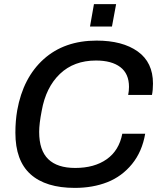

<svg xmlns="http://www.w3.org/2000/svg" viewBox="-20 -894 765 926"><path d="M414.1 -766.1 433.1 -874H540L520 -766.1ZM340.8 12.2Q200.7 12.2 127.4 -53.5Q54.2 -119.1 54.2 -253.9Q54.2 -310.5 63 -361.8Q91.3 -519.5 190.9 -608.9Q290.5 -698.2 445.8 -698.2Q570.8 -698.2 644.3 -645.8Q717.8 -593.3 717.8 -491.2Q717.8 -460 712.9 -436H598.1Q602.1 -455.1 602.1 -475.1Q602.1 -538.6 560.3 -570.3Q518.6 -602.1 442.9 -602.1Q336.4 -602.1 268.8 -537.4Q201.2 -472.7 181.2 -359.9Q168.9 -297.4 168.9 -257.8Q168.9 -168.9 212.6 -126.5Q256.3 -84 342.8 -84Q435.1 -84 494.6 -126Q554.2 -168 569.8 -249H680.2Q665.5 -162.6 616.7 -102.8Q567.9 -43 497.8 -15.4Q427.7 12.2 340.8 12.2Z"/></svg>

Font: Archivo Medium
Style: Italic
Weight: 500
Italic angle: -10°
Designer: Hector Gatti
Foundry: Omnibus-Type
Version: Version 2.001